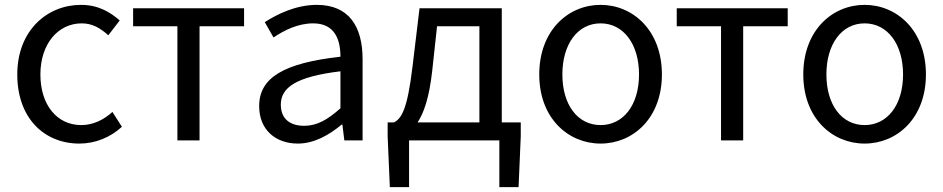

<svg xmlns="http://www.w3.org/2000/svg" viewBox="-20 -577 3876 789"><path d="M306 13C371 13 433 -12 481 -56L442 -117C408 -86 364 -63 314 -63C214 -63 146 -146 146 -271C146 -396 218 -481 316 -481C360 -481 393 -461 425 -432L472 -493C433 -527 384 -557 313 -557C174 -557 51 -452 51 -271C51 -91 162 13 306 13Z M709 0H800V-469H983V-543H527V-469H709Z M1204 13C1271 13 1332 -22 1384 -65H1387L1395 0H1470V-334C1470 -468 1414 -557 1282 -557C1195 -557 1118 -518 1068 -486L1104 -423C1147 -452 1204 -481 1267 -481C1356 -481 1379 -414 1379 -344C1148 -318 1045 -259 1045 -141C1045 -43 1113 13 1204 13ZM1230 -60C1176 -60 1134 -85 1134 -147C1134 -217 1196 -262 1379 -284V-132C1326 -85 1283 -60 1230 -60Z M1776 -469H1950V-74H1696C1722 -113 1744 -177 1756 -285ZM2042 -74V-543H1704L1675 -302C1654 -127 1630 -90 1599 -74H1573V-17L1582 192H1661V0H2032V192H2111L2120 -17V-74Z M2448 13C2581 13 2700 -91 2700 -271C2700 -452 2581 -557 2448 -557C2315 -557 2196 -452 2196 -271C2196 -91 2315 13 2448 13ZM2448 -63C2354 -63 2291 -146 2291 -271C2291 -396 2354 -481 2448 -481C2542 -481 2606 -396 2606 -271C2606 -146 2542 -63 2448 -63Z M2943 0H3034V-469H3217V-543H2761V-469H2943Z M3533 13C3666 13 3785 -91 3785 -271C3785 -452 3666 -557 3533 -557C3400 -557 3281 -452 3281 -271C3281 -91 3400 13 3533 13ZM3533 -63C3439 -63 3376 -146 3376 -271C3376 -396 3439 -481 3533 -481C3627 -481 3691 -396 3691 -271C3691 -146 3627 -63 3533 -63Z"/></svg>

Font: Noto Sans Mono CJK SC Regular
Style: Regular
Weight: 400
Designer: Ryoko NISHIZUKA (kana & ideographs); Paul D. Hunt (Latin, Greek & Cyrillic); Wenlong ZHANG (bopomofo); Sandoll Communica
Foundry: Adobe Systems Incorporated
Version: Version 1.005;PS 1.005;hotconv 1.0.96;makeotf.lib2.5.65012